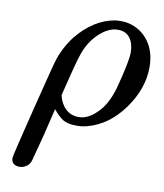

<svg xmlns="http://www.w3.org/2000/svg" viewBox="-76 -505 670 784"><g transform="rotate(10 258.5 -113.0)"><path d="M58 216Q25 216 23 186Q23 176 73.5 -26Q124 -228 127 -234Q143 -289 182 -341Q252 -427 341 -441Q343 -441 349 -441.5Q355 -442 359 -442Q381 -442 393 -439Q446 -427 478 -384Q510 -341 510 -276Q510 -187 449 -102.5Q388 -18 300 5Q280 10 266 10H255Q220 10 201 -2Q182 -14 160 -41L133 71Q108 168 104 181Q100 194 92 202Q76 216 58 216ZM357 -405Q322 -405 287 -375.5Q252 -346 231 -300Q217 -269 193 -170L176 -102Q184 -67 206 -46.5Q228 -26 260 -26Q298 -26 334 -62Q372 -97 393 -169Q424 -285 424 -322Q424 -359 407 -382Q390 -405 357 -405Z"/></g></svg>

Font: KaTeX_Math
Style: Italic
Weight: 400
Version: Version 3699957226